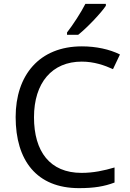

<svg xmlns="http://www.w3.org/2000/svg" viewBox="-20 -964 672 994"><path d="M327 -784H385C433 -822 506 -900 528 -934V-944H422C401 -902 357 -834 327 -796ZM403 -645C467 -645 521 -626 565 -606L601 -682C547 -709 477 -724 404 -724C183 -724 61 -574 61 -358C61 -133 170 10 389 10C468 10 520 1 573 -19V-97C519 -81 464 -69 402 -69C238 -69 156 -180 156 -357C156 -536 250 -645 403 -645Z"/></svg>

Font: Noto Sans Sunuwar
Style: Regular
Weight: 400
Designer: Anshuman Pandey
Foundry: Jamra Patel LLC
Version: Version 1.000